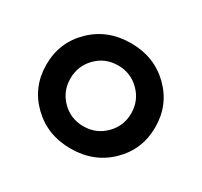

<svg xmlns="http://www.w3.org/2000/svg" viewBox="-115 -660 862 821"><g transform="rotate(30 316.0 -250.0)"><path d="M508.1 -65Q431.2 10 316.2 10Q201.2 10 124.4 -65Q47.5 -140 47.5 -250Q47.5 -360 124.4 -435Q201.2 -510 316.2 -510Q431.2 -510 508.1 -435Q585 -360 585 -250Q585 -140 508.1 -65ZM316.2 -100Q378.8 -100 422.5 -143.8Q466.2 -187.5 466.2 -250Q466.2 -312.5 422.5 -356.2Q378.8 -400 316.2 -400Q252.5 -400 209.4 -356.2Q166.2 -312.5 166.2 -250Q166.2 -187.5 209.4 -143.8Q252.5 -100 316.2 -100Z"/></g></svg>

Font: Now Medium
Style: Regular
Weight: 500
Designer: Alfredo Marco Pradil
Foundry: Alfredo Marco Pradil
Version: Version 1.002;PS 001.002;hotconv 1.0.88;makeotf.lib2.5.64775